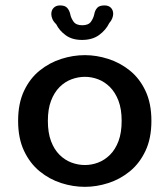

<svg xmlns="http://www.w3.org/2000/svg" viewBox="-20 -696 624 726"><path d="M301 10.5Q256 10.5 211.5 -3.8Q167 -18 130 -48.2Q93 -78.5 70.8 -125.8Q48.5 -173 48.5 -239Q48.5 -305 70.8 -352.2Q93 -399.5 130 -429.2Q167 -459 211.5 -473.2Q256 -487.5 301 -487.5Q345 -487.5 389.5 -473.2Q434 -459 471 -429.2Q508 -399.5 530.2 -352.2Q552.5 -305 552.5 -239Q552.5 -173 530.2 -125.8Q508 -78.5 471 -48.2Q434 -18 389.5 -3.8Q345 10.5 301 10.5ZM301 -72Q326.5 -72 351 -81.2Q375.5 -90.5 395.8 -110.5Q416 -130.5 428 -162.2Q440 -194 440 -239Q440 -283.5 428 -315Q416 -346.5 395.8 -366.8Q375.5 -387 351 -396.2Q326.5 -405.5 301 -405.5Q275.5 -405.5 250.5 -396.2Q225.5 -387 205.2 -366.8Q185 -346.5 173 -315Q161 -283.5 161 -239Q161 -194 173 -162.2Q185 -130.5 205.2 -110.5Q225.5 -90.5 250.5 -81.2Q275.5 -72 301 -72ZM375 -675.5Q390.5 -675.5 399.2 -666.8Q408 -658 408 -643.5Q408 -636 404.5 -626.8Q401 -617.5 393 -608.5Q380.5 -582.5 355 -563.8Q329.5 -545 290 -545Q253 -545 228.8 -562.5Q204.5 -580 192.5 -604.5Q182.5 -614 178.2 -624Q174 -634 174 -642.5Q174 -657.5 183 -666.5Q192 -675.5 207 -675.5Q226 -675.5 234.2 -666Q242.5 -656.5 245.5 -643Q248.5 -627.5 258.2 -614Q268 -600.5 291 -600.5Q314.5 -600.5 324 -614Q333.5 -627.5 336.5 -642.5Q339 -656.5 347.2 -666Q355.5 -675.5 375 -675.5Z"/></svg>

Font: Sono Medium
Style: Regular
Weight: 500
Designer: Tyler Finck
Foundry: Tyler Finck
Version: Version 2.112